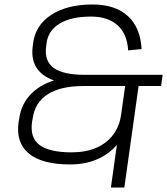

<svg xmlns="http://www.w3.org/2000/svg" viewBox="-20 -727 746 857"><path d="M293 7Q168 7 109 -41.5Q50 -90 63 -182L66 -199Q75 -264 120.5 -309.5Q166 -355 242 -374L241 -362Q176 -379 147 -419Q118 -459 126 -520L128 -536Q139 -616 210 -661.5Q281 -707 393 -707Q494 -707 550.5 -655.5Q607 -604 612 -508L552 -502Q548 -575 505 -614Q462 -653 386 -653Q299 -653 247.5 -622.5Q196 -592 188 -536L186 -520Q177 -455 219.5 -424Q262 -393 359 -393H706L699 -343H352Q251 -343 193.5 -306.5Q136 -270 126 -199L123 -182Q113 -113 156.5 -80Q200 -47 300 -47Q362 -47 409 -67Q456 -87 485 -125.5Q514 -164 521 -218H561Q552 -149 516 -98.5Q480 -48 423.5 -20.5Q367 7 293 7ZM602 -367 535 110H475L542 -367Z"/></svg>

Font: Pathway Extreme 8pt Thin
Style: Italic
Weight: 100
Italic angle: -8°
Designer: Eduardo Rodriguez Tunni
Foundry: Eduardo Rodriguez Tunni
Version: Version 1.000